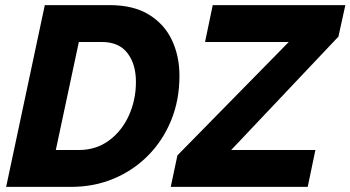

<svg xmlns="http://www.w3.org/2000/svg" viewBox="-20 -730 1369 750"><path d="M155 -710H409Q501 -710 561.5 -673Q622 -636 651.5 -573.5Q681 -511 681 -434Q681 -340 649 -261Q617 -182 559.5 -123.5Q502 -65 425 -32.5Q348 0 258 0H4ZM288 -144Q355 -144 405.5 -181Q456 -218 483.5 -279Q511 -340 511 -410Q511 -480 477.5 -523Q444 -566 378 -566H288L198 -144ZM673 -123 1108 -566H781L811 -710H1329L1302 -587L883 -144H1212L1182 0H647Z"/></svg>

Font: Raleway ExtraBold
Style: Italic
Weight: 800
Italic angle: -12°
Designer: Matt McInerney, Pablo Impallari, Rodrigo Fuenzalida
Foundry: Matt McInerney, Pablo Impallari, Rodrigo Fuenzalida
Version: Version 4.026